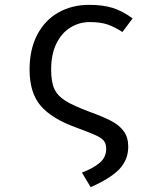

<svg xmlns="http://www.w3.org/2000/svg" viewBox="-20 -558 640 792"><path d="M527 -482 485 -426Q451 -448 422 -457.5Q393 -467 351 -467Q307 -467 270.5 -444.5Q234 -422 212.5 -378Q191 -334 191 -271Q191 -220 204 -191.5Q217 -163 249.5 -142.5Q282 -122 349 -97Q407 -76 440 -58.5Q473 -41 491 -16Q509 9 509 47Q509 101 472.5 139.5Q436 178 354 214L318 154Q367 135 392.5 112.5Q418 90 418 56Q418 35 408.5 23Q399 11 375 0Q351 -11 294 -32Q194 -68 148 -121.5Q102 -175 102 -271Q102 -354 133.5 -414.5Q165 -475 221 -506.5Q277 -538 348 -538Q404 -538 444.5 -525.5Q485 -513 527 -482Z"/></svg>

Font: FiraDG Mono
Style: Regular
Weight: 400
Designer: Carrois Corporate & Edenspiekermann AG
Foundry: Carrois Corporate GbR & Edenspiekermann AG
Version: Version 3.206